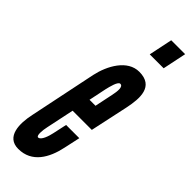

<svg xmlns="http://www.w3.org/2000/svg" viewBox="-259 -749 771 771"><g transform="rotate(45 127.0 -363.5)"><path d="M161 -634H240L261 -735H182ZM124 -196 111 -136C107 -117 96 -81 80 -81C69 -81 72 -114 77 -136L102 -255H211L246 -418C259 -481 265 -555 181 -555C114 -555 73 -480 59 -415L0 -130C-14 -67 -13 8 56 8C133 8 169 -56 184 -127L199 -196ZM135 -411C139 -427 148 -467 161 -467C178 -467 175 -438 169 -411L153 -334H119Z"/></g></svg>

Font: League Gothic Condensed Italic
Style: Regular
Weight: 400
Width: 3
Designer: Tyler Finck
Foundry: The League of Moveable Type
Version: Version 1.001;PS 001.001;hotconv 1.0.56;makeotf.lib2.0.21325